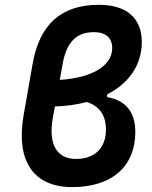

<svg xmlns="http://www.w3.org/2000/svg" viewBox="-20 -762 626 792"><path d="M277.8 9.8C430.7 9.8 538.1 -65.4 538.1 -219.7C538.1 -288.1 507.8 -347.2 421.9 -361.3V-372.6C512.2 -418.5 564.9 -494.1 564.9 -589.4C564.9 -687 502.4 -742.2 387.7 -742.2C232.4 -742.2 143.1 -661.1 114.7 -499.5L77.6 -288.1C44.4 -98.6 117.2 9.8 277.8 9.8ZM337.9 -341.3C390.6 -324.2 417 -286.6 417 -227.5C417 -145.5 364.3 -106 293.5 -106.4C213.4 -106.4 178.7 -168 197.8 -275.4L206.5 -322.8C253.9 -324.2 298.3 -330.6 337.9 -341.3ZM226.6 -432.6 238.3 -498C253.9 -585.9 293.5 -629.4 367.7 -629.4C416 -629.4 442.9 -605.5 442.9 -564C442.9 -489.3 356.9 -440.4 226.6 -432.6Z"/></svg>

Font: Cascadia Mono SemiBold
Style: Italic
Weight: 600
Italic angle: -10°
Monospace: yes
Designer: Aaron Bell
Foundry: Saja Typeworks
Version: Version 2404.023